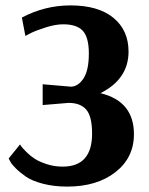

<svg xmlns="http://www.w3.org/2000/svg" viewBox="-20 -680 551 711"><path d="M229 11Q180 11 139.5 0.5Q99 -10 76.5 -25.5Q54 -41 38.5 -56.5Q23 -72 18 -82L12 -93L54 -145Q56 -142 60 -136.5Q64 -131 78.5 -116.5Q93 -102 109.5 -91.5Q126 -81 153.5 -72Q181 -63 212 -63Q321 -63 321 -185Q321 -249 299.5 -274Q278 -299 234 -299L138 -291V-368L243 -359Q270 -360 289.5 -390Q309 -420 309 -482Q309 -541 287 -565.5Q265 -590 214 -590Q186 -590 151 -579Q116 -568 95 -558L74 -547L61 -615Q146 -660 241 -660Q344 -660 400 -614Q456 -568 456 -489Q456 -387 352 -335Q476 -305 476 -183Q476 -96 407.5 -42.5Q339 11 229 11Z"/></svg>

Font: Arsenal
Style: Bold
Weight: 700
Designer: Andrij Shevchenko
Foundry: Stairsfor
Version: Version 2.001;PS 002.001;hotconv 1.0.88;makeotf.lib2.5.64775